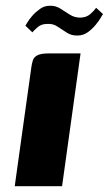

<svg xmlns="http://www.w3.org/2000/svg" viewBox="-20 -645 377 665"><path d="M31 0Q45 -102 59.5 -204.5Q74 -307 88 -408Q90 -425 94 -436.5Q98 -448 110.5 -454Q123 -460 149 -460H259L195 0ZM249 -522Q229 -521 212 -531.5Q195 -542 179 -553Q163 -564 142 -562Q123 -562 110 -550.5Q97 -539 92 -533L68 -556Q69 -557 75 -567.5Q81 -578 92.5 -591Q104 -604 119 -614.5Q134 -625 152 -625Q172 -626 188.5 -615.5Q205 -605 221.5 -594.5Q238 -584 257 -584Q279 -584 293 -596.5Q307 -609 313 -618L337 -596Q336 -596 329.5 -584.5Q323 -573 311 -558.5Q299 -544 283.5 -533Q268 -522 249 -522Z"/></svg>

Font: Genos Thin
Style: Bold Italic
Weight: 700
Italic angle: -8°
Version: Version 1.010